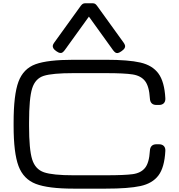

<svg xmlns="http://www.w3.org/2000/svg" viewBox="-20 -1128 1087 1164"><path d="M425.3 -765.6H622.1Q758.3 -765.6 831.3 -748.8Q904.3 -731.9 940.7 -682.1Q977.1 -632.3 982.4 -532.2Q983.4 -512.7 973.1 -502.2Q962.9 -491.7 943.8 -491.7H928.2Q909.7 -491.7 899.7 -501.7Q889.6 -511.7 888.7 -531.2Q884.3 -605 859.1 -637Q834 -668.9 783.9 -676.8Q733.9 -684.6 622.1 -684.6H425.3Q296.9 -684.6 245.4 -668.2Q193.8 -651.9 175 -592.3Q156.2 -532.7 156.2 -384.8V-365.2Q156.2 -221.7 175 -161.6Q193.8 -101.6 246.6 -83.5Q299.3 -65.4 425.3 -65.4H622.1Q736.8 -65.4 785.4 -72.3Q834 -79.1 859.1 -109.9Q884.3 -140.6 888.7 -213.9Q889.6 -233.4 899.7 -243.4Q909.7 -253.4 928.2 -253.4H943.8Q962.9 -253.4 973.1 -242.9Q983.4 -232.4 982.4 -212.9Q977.1 -112.8 940.7 -64.5Q904.3 -16.1 831.8 -0.2Q759.3 15.6 622.1 15.6H425.3Q272 15.6 197 -13.2Q122.1 -42 92.3 -121.3Q62.5 -200.7 62.5 -365.2V-384.8Q62.5 -553.7 92 -632.8Q121.6 -711.9 195.8 -738.8Q270 -765.6 425.3 -765.6ZM308.1 -868.7 469.7 -1092.8Q477.5 -1103 483.9 -1105.7Q490.2 -1108.4 499.5 -1108.4H538.6Q548.3 -1108.4 554.7 -1105.7Q561 -1103 568.4 -1092.8L730 -868.7Q736.8 -858.9 738.3 -851.1Q739.7 -843.3 735.1 -835.4Q730.5 -827.6 718.8 -819.3L713.9 -815.9Q702.1 -807.6 693.8 -806.4Q685.5 -805.2 679.2 -809.6Q672.9 -814 665.5 -823.7L519 -1027.3L372.6 -824.2Q365.2 -814.5 358.9 -810.1Q352.5 -805.7 344 -806.9Q335.4 -808.1 324.2 -815.9L319.3 -819.3Q308.1 -827.1 303.5 -835.2Q298.8 -843.3 300 -851.3Q301.3 -859.4 308.1 -868.7Z"/></svg>

Font: Gyrochrome
Style: Regular
Weight: 400
Designer: David Moles
Foundry: David Moles
Version: Version 1.005;Glyphs 3.2.3 (3260)